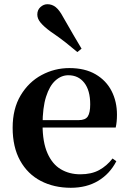

<svg xmlns="http://www.w3.org/2000/svg" viewBox="-20 -875 612 911"><path d="M316 16Q236 16 173.5 -16.5Q111 -49 75.5 -113Q40 -177 40 -269Q40 -359 78 -422.5Q116 -486 177.5 -519Q239 -552 309 -552Q383 -552 433.5 -522.5Q484 -493 509.5 -443Q535 -393 535 -331Q535 -296 529 -270H98V-305H353Q385 -305 396.5 -322.5Q408 -340 408 -380Q408 -446 380 -482Q352 -518 304 -518Q271 -518 243 -493Q215 -468 198.5 -416Q182 -364 182 -283Q182 -201 205 -148.5Q228 -96 268.5 -72Q309 -48 361 -48Q414 -48 450.5 -68Q487 -88 514 -123L532 -110Q501 -50 446 -17Q391 16 316 16ZM367 -644 347 -628Q321 -650 292 -673Q263 -696 219 -726Q189 -748 173 -767Q157 -786 157 -806Q157 -828 172 -841.5Q187 -855 205 -855Q227 -855 244.5 -841Q262 -827 279 -795Q308 -744 328.5 -709Q349 -674 367 -644Z"/></svg>

Font: Noto Serif JP ExtraLight
Style: Bold
Weight: 700
Version: Version 2.003-H1;hotconv 1.1.1;makeotfexe 2.6.0